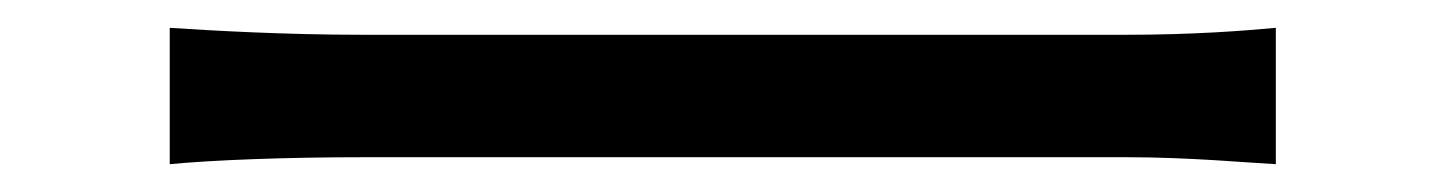

<svg xmlns="http://www.w3.org/2000/svg" viewBox="-20 -453 1040 138"><path d="M102 -335C133 -338 186 -340 241 -340H790C835 -340 877 -336 897 -335V-433C875 -431 839 -428 789 -428H241C185 -428 132 -431 102 -433Z"/></svg>

Font: Noto Sans Mono CJK SC Regular
Style: Regular
Weight: 400
Designer: Ryoko NISHIZUKA (kana & ideographs); Paul D. Hunt (Latin, Greek & Cyrillic); Wenlong ZHANG (bopomofo); Sandoll Communica
Foundry: Adobe Systems Incorporated
Version: Version 1.005;PS 1.005;hotconv 1.0.96;makeotf.lib2.5.65012